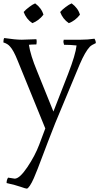

<svg xmlns="http://www.w3.org/2000/svg" viewBox="-32 -728 587 1136"><path d="M183 -496Q185 -491 185 -481.5Q185 -472 183 -465Q152 -465 139 -463Q148 -402 187 -308L284 -68L371 -291Q415 -404 421 -459Q385 -463 347 -463L343 -480Q343 -485 345 -493H443Q489 -493 527 -499Q535 -486 535 -473Q510 -462 499 -451Q472 -422 440 -348L295 0Q282 31 253 107.5Q224 184 212.5 214Q201 244 191 270.5Q181 297 168.5 325.5Q156 354 144.5 371Q133 388 126.5 388Q120 388 90.5 377.5Q61 367 7 355Q7 335 16 323Q52 329 55 329Q84 329 129.5 261.5Q175 194 200 128L236 32L73 -368Q48 -431 27 -453Q14 -469 -12 -477Q-12 -495 -7 -503Q59 -493 97 -493ZM159 -591Q123 -616 108 -657Q120 -671 140.5 -686.5Q161 -702 176 -708Q214 -680 225 -641Q197 -605 159 -591ZM375 -591Q339 -616 324 -657Q336 -671 356.5 -686.5Q377 -702 392 -708Q430 -680 441 -641Q413 -605 375 -591Z"/></svg>

Font: Rosarivo
Style: Regular
Weight: 400
Designer: Pablo Ugerman
Foundry: Pablo Ugerman
Version: Version 1.003